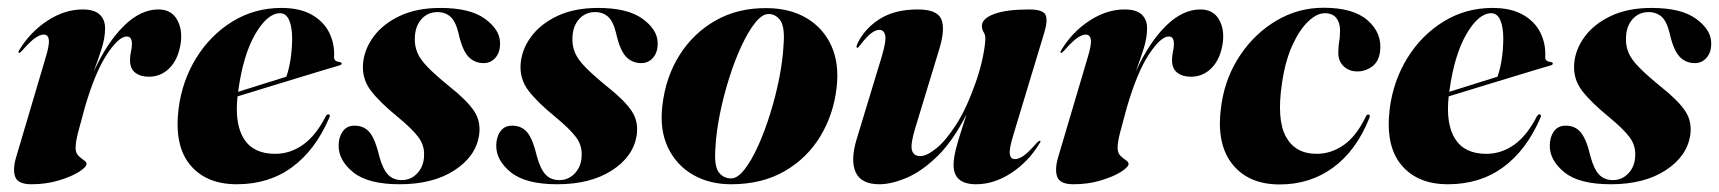

<svg xmlns="http://www.w3.org/2000/svg" viewBox="-20 -478 4548 508"><path d="M30 -338Q27 -338.5 31 -345.5Q60 -393.5 105.5 -423.2Q151 -453 198.5 -453Q229.5 -453 243.8 -439.5Q258 -426 258 -403.5Q258 -377.5 249 -349.5Q240 -321.5 228 -288.5Q263.5 -366 307.8 -409.5Q352 -453 399 -453Q433 -453 448.2 -426.5Q463.5 -400 458 -362.5Q451 -320 428.2 -297.5Q405.5 -275 374 -275Q351.5 -275 337.8 -285.8Q324 -296.5 324 -319Q324 -330.5 326.5 -341.2Q329 -352 329 -361.5Q329 -381.5 315.5 -381.5Q294 -381.5 262.5 -333.5Q231 -285.5 204 -192Q194 -155.5 187 -129Q180 -102.5 180 -87Q180 -73.5 187.2 -66.2Q194.5 -59 201.8 -54.2Q209 -49.5 209 -44.5Q209 -36 188.8 -23.2Q168.5 -10.5 135.2 -0.5Q102 9.5 63 9.5Q28 9.5 20.5 -9.5Q13 -28.5 22.5 -61.5L100 -323Q111 -358.5 109.2 -372.5Q107.5 -386.5 96 -386.5Q86 -386.5 73 -377.5Q60 -368.5 38 -343.5Q33 -338 30 -338Z M851 -166Q814.5 -81 753 -35.8Q691.5 9.5 606.5 9.5Q525.5 9.5 483 -41.8Q440.5 -93 452.5 -190.5Q462 -264.5 499.5 -325Q537 -385.5 595.2 -421.2Q653.5 -457 724.5 -457Q773.5 -457 805 -439Q836.5 -421 851 -391.8Q865.5 -362.5 864 -329Q862.5 -315.5 878 -314Q884 -313 884 -310Q884.5 -307 878.5 -305Q870 -302.5 840.5 -293.8Q811 -285 770.2 -272.5Q729.5 -260 686.8 -247Q644 -234 608.5 -223Q600.5 -150 625.5 -110.5Q650.5 -71 708 -71Q748 -71 782 -95.2Q816 -119.5 842 -170.5Q846 -176.5 849.5 -175.5Q855 -174.5 851 -166ZM721 -443Q687.5 -443 655.2 -387.5Q623 -332 610 -235Q643 -245.5 678.2 -256.5Q713.5 -267.5 737.5 -275Q744 -292.5 748.2 -317.8Q752.5 -343 753 -375Q753 -406.5 745 -424.8Q737 -443 721 -443Z M1043 -1.5Q1068 -1.5 1085 -20.5Q1102 -39.5 1102 -68Q1103 -94 1086.5 -115.8Q1070 -137.5 1032.5 -168.5Q984.5 -207.5 961 -238.5Q937.5 -269.5 940.5 -309Q943.5 -347.5 968.5 -381.2Q993.5 -415 1038.2 -436Q1083 -457 1145 -457Q1223.5 -457 1262.8 -428.5Q1302 -400 1303 -366Q1304 -341 1291.5 -326Q1279 -311 1259.5 -311Q1235.5 -311 1219.2 -328.2Q1203 -345.5 1193 -390.5Q1185.5 -421.5 1171.8 -433.8Q1158 -446 1137.5 -446Q1111.5 -446 1094.8 -427Q1078 -408 1077.5 -376Q1077 -356 1084.5 -338.2Q1092 -320.5 1112.2 -299.8Q1132.5 -279 1170 -248.5Q1216 -212 1234.5 -184Q1253 -156 1247.5 -119.5Q1238.5 -63.5 1181.8 -27Q1125 9.5 1037.5 9.5Q953.5 9.5 914.5 -22.2Q875.5 -54 876 -93Q876 -115 886.8 -130.2Q897.5 -145.5 918 -145.5Q944 -145.5 958.8 -126.8Q973.5 -108 983.5 -64.5Q993 -30 1006.8 -15.8Q1020.5 -1.5 1043 -1.5Z M1460 -1.5Q1485 -1.5 1502 -20.5Q1519 -39.5 1519 -68Q1520 -94 1503.5 -115.8Q1487 -137.5 1449.5 -168.5Q1401.5 -207.5 1378 -238.5Q1354.5 -269.5 1357.5 -309Q1360.5 -347.5 1385.5 -381.2Q1410.5 -415 1455.2 -436Q1500 -457 1562 -457Q1640.5 -457 1679.8 -428.5Q1719 -400 1720 -366Q1721 -341 1708.5 -326Q1696 -311 1676.5 -311Q1652.5 -311 1636.2 -328.2Q1620 -345.5 1610 -390.5Q1602.5 -421.5 1588.8 -433.8Q1575 -446 1554.5 -446Q1528.5 -446 1511.8 -427Q1495 -408 1494.5 -376Q1494 -356 1501.5 -338.2Q1509 -320.5 1529.2 -299.8Q1549.5 -279 1587 -248.5Q1633 -212 1651.5 -184Q1670 -156 1664.5 -119.5Q1655.5 -63.5 1598.8 -27Q1542 9.5 1454.5 9.5Q1370.5 9.5 1331.5 -22.2Q1292.5 -54 1293 -93Q1293 -115 1303.8 -130.2Q1314.5 -145.5 1335 -145.5Q1361 -145.5 1375.8 -126.8Q1390.5 -108 1400.5 -64.5Q1410 -30 1423.8 -15.8Q1437.5 -1.5 1460 -1.5Z M2009.5 -456.5Q2070.5 -456 2114.5 -429.8Q2158.5 -403.5 2179.8 -356.5Q2201 -309.5 2193.5 -246Q2185.5 -175.5 2150.5 -117.5Q2115.5 -59.5 2055.8 -25Q1996 9.5 1914.5 9.5Q1857 9.5 1813.2 -15.8Q1769.5 -41 1747.2 -87.8Q1725 -134.5 1732.5 -198.5Q1741 -273.5 1777.8 -332Q1814.5 -390.5 1873.8 -424Q1933 -457.5 2009.5 -456.5ZM1914.5 -6Q1931.5 -6 1950 -29.8Q1968.5 -53.5 1986 -92.2Q2003.5 -131 2018 -177.8Q2032.5 -224.5 2041.8 -271.5Q2051 -318.5 2053 -357Q2057 -404 2045.8 -422Q2034.5 -440 2014.5 -441Q1997 -441.5 1978.2 -418Q1959.5 -394.5 1941.5 -355.8Q1923.5 -317 1908.8 -270Q1894 -223 1884.5 -175.5Q1875 -128 1873 -88Q1869 -40 1881.2 -23Q1893.5 -6 1914.5 -6Z M2731 -105.5Q2735.5 -105 2730 -98Q2701 -50 2655.5 -20.2Q2610 9.5 2562.5 9.5Q2503 9.5 2503 -41.5Q2503 -59.5 2509.2 -83.8Q2515.5 -108 2523.5 -132.5Q2531.5 -157 2537.5 -176Q2502 -105.5 2460.5 -65Q2419 -24.5 2378.8 -7.5Q2338.5 9.5 2306.5 9.5Q2259 9.5 2244.2 -21.8Q2229.5 -53 2246.5 -109.5L2313 -328.5Q2325.5 -371 2322 -385Q2318.5 -399 2307 -399Q2297 -399 2285.2 -390.2Q2273.5 -381.5 2256.5 -359.5Q2251 -351.5 2248.5 -351.5Q2243.5 -352 2249.5 -364.5Q2268.5 -403 2308 -428Q2347.5 -453 2408.5 -453Q2459.5 -453 2470.5 -427.2Q2481.5 -401.5 2465 -347.5L2402 -140.5Q2388.5 -96.5 2392.8 -80.8Q2397 -65 2415 -65Q2431.5 -65 2456.5 -84.8Q2481.5 -104.5 2509.5 -147.8Q2537.5 -191 2562 -261Q2575 -299 2581 -329.8Q2587 -360.5 2587 -376Q2587 -386.5 2582.5 -393Q2578 -399.5 2578 -409.5Q2578 -429 2610.5 -441Q2643 -453 2702.5 -453Q2739 -453 2746 -439.2Q2753 -425.5 2743.5 -393.5L2661 -120.5Q2650 -85 2651.8 -71Q2653.5 -57 2665 -57Q2675.5 -57 2688.2 -65.8Q2701 -74.5 2723 -100Q2728.5 -105.5 2731 -105.5Z M2787 -338Q2784 -338.5 2788 -345.5Q2817 -393.5 2862.5 -423.2Q2908 -453 2955.5 -453Q2986.5 -453 3000.8 -439.5Q3015 -426 3015 -403.5Q3015 -377.5 3006 -349.5Q2997 -321.5 2985 -288.5Q3020.5 -366 3064.8 -409.5Q3109 -453 3156 -453Q3190 -453 3205.2 -426.5Q3220.5 -400 3215 -362.5Q3208 -320 3185.2 -297.5Q3162.5 -275 3131 -275Q3108.5 -275 3094.8 -285.8Q3081 -296.5 3081 -319Q3081 -330.5 3083.5 -341.2Q3086 -352 3086 -361.5Q3086 -381.5 3072.5 -381.5Q3051 -381.5 3019.5 -333.5Q2988 -285.5 2961 -192Q2951 -155.5 2944 -129Q2937 -102.5 2937 -87Q2937 -73.5 2944.2 -66.2Q2951.5 -59 2958.8 -54.2Q2966 -49.5 2966 -44.5Q2966 -36 2945.8 -23.2Q2925.5 -10.5 2892.2 -0.5Q2859 9.5 2820 9.5Q2785 9.5 2777.5 -9.5Q2770 -28.5 2779.5 -61.5L2857 -323Q2868 -358.5 2866.2 -372.5Q2864.5 -386.5 2853 -386.5Q2843 -386.5 2830 -377.5Q2817 -368.5 2795 -343.5Q2790 -338 2787 -338Z M3485 -443Q3464 -443 3441 -421Q3418 -399 3399.2 -357.8Q3380.5 -316.5 3372 -258.5Q3357.5 -162 3382.2 -116.5Q3407 -71 3463.5 -71Q3502 -71 3535.5 -94.5Q3569 -118 3594 -170Q3597 -176 3601 -175Q3606.5 -173.5 3603 -165.5Q3568.5 -79.5 3507.5 -34.8Q3446.5 10 3366 10Q3281 10 3238.2 -46.8Q3195.5 -103.5 3212.5 -206.5Q3223.5 -276 3262 -333Q3300.5 -390 3357.8 -423.8Q3415 -457.5 3482 -457.5Q3561 -457.5 3599 -423.8Q3637 -390 3631.5 -342.5Q3628 -314.5 3610.2 -301.8Q3592.5 -289 3571 -289Q3549 -289 3534.2 -303.5Q3519.5 -318 3521 -343Q3521.5 -360.5 3523.5 -370Q3525.5 -379.5 3525.5 -399Q3525.5 -417.5 3515.8 -430.2Q3506 -443 3485 -443Z M4055.5 -166Q4019 -81 3957.5 -35.8Q3896 9.5 3811 9.5Q3730 9.5 3687.5 -41.8Q3645 -93 3657 -190.5Q3666.5 -264.5 3704 -325Q3741.5 -385.5 3799.8 -421.2Q3858 -457 3929 -457Q3978 -457 4009.5 -439Q4041 -421 4055.5 -391.8Q4070 -362.5 4068.5 -329Q4067 -315.5 4082.5 -314Q4088.5 -313 4088.5 -310Q4089 -307 4083 -305Q4074.5 -302.5 4045 -293.8Q4015.5 -285 3974.8 -272.5Q3934 -260 3891.2 -247Q3848.5 -234 3813 -223Q3805 -150 3830 -110.5Q3855 -71 3912.5 -71Q3952.5 -71 3986.5 -95.2Q4020.5 -119.5 4046.5 -170.5Q4050.5 -176.5 4054 -175.5Q4059.5 -174.5 4055.5 -166ZM3925.5 -443Q3892 -443 3859.8 -387.5Q3827.5 -332 3814.5 -235Q3847.5 -245.5 3882.8 -256.5Q3918 -267.5 3942 -275Q3948.5 -292.5 3952.8 -317.8Q3957 -343 3957.5 -375Q3957.5 -406.5 3949.5 -424.8Q3941.5 -443 3925.5 -443Z M4247.5 -1.5Q4272.5 -1.5 4289.5 -20.5Q4306.5 -39.5 4306.5 -68Q4307.5 -94 4291 -115.8Q4274.5 -137.5 4237 -168.5Q4189 -207.5 4165.5 -238.5Q4142 -269.5 4145 -309Q4148 -347.5 4173 -381.2Q4198 -415 4242.8 -436Q4287.5 -457 4349.5 -457Q4428 -457 4467.2 -428.5Q4506.5 -400 4507.5 -366Q4508.5 -341 4496 -326Q4483.5 -311 4464 -311Q4440 -311 4423.8 -328.2Q4407.5 -345.5 4397.5 -390.5Q4390 -421.5 4376.2 -433.8Q4362.5 -446 4342 -446Q4316 -446 4299.2 -427Q4282.5 -408 4282 -376Q4281.5 -356 4289 -338.2Q4296.5 -320.5 4316.8 -299.8Q4337 -279 4374.5 -248.5Q4420.5 -212 4439 -184Q4457.5 -156 4452 -119.5Q4443 -63.5 4386.2 -27Q4329.5 9.5 4242 9.5Q4158 9.5 4119 -22.2Q4080 -54 4080.5 -93Q4080.5 -115 4091.2 -130.2Q4102 -145.5 4122.5 -145.5Q4148.5 -145.5 4163.2 -126.8Q4178 -108 4188 -64.5Q4197.5 -30 4211.2 -15.8Q4225 -1.5 4247.5 -1.5Z"/></svg>

Font: Fraunces 144pt S000
Style: Bold Italic
Weight: 700
Italic angle: -16°
Version: Version 1.000; ttfautohint (v1.8.3)